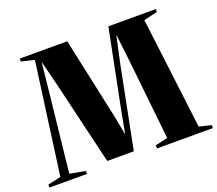

<svg xmlns="http://www.w3.org/2000/svg" viewBox="-140 -915 1230 1086"><g transform="rotate(-20 475.0 -371.5)"><path d="M61.5 -35 152.5 -706.5 74.5 -725.5V-743H360.5L464.5 -260.5L488.5 -136L512 -262.5L608 -743H893.5V-725.5L811.5 -706.5L894 -35.5L966.5 -18V0H630V-19L704.5 -35.5L653 -520.5L634 -683.5L599 -522.5L501.5 -29.5H341.5L225 -521.5L184.5 -683.5L167.5 -521L115 -35L208.5 -18V0H-17V-18Z"/></g></svg>

Font: Merriweather 144pt ExtraBold
Style: Regular
Weight: 800
Version: Version 2.100